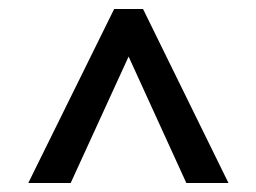

<svg xmlns="http://www.w3.org/2000/svg" viewBox="-20 -669 570 427"><path d="M42.9 -262 233.9 -649H298.1L488.1 -262H394.4L266 -543.2L137.2 -262Z"/></svg>

Font: Faustina Light
Style: Regular
Weight: 300
Designer: Alfonso Garcia
Foundry: http://www.omnibus-type.com
Version: Version 1.200